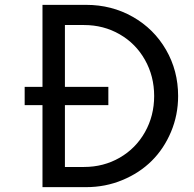

<svg xmlns="http://www.w3.org/2000/svg" viewBox="-20 -770 799 790"><path d="M154.8 -337.4H81.5V-412.6H154.8V-750H334.5Q439.5 -750 526.4 -700.7Q613.3 -651.4 663.1 -565.2Q712.9 -479 712.9 -375Q712.9 -296.9 683.6 -227.3Q654.3 -157.7 604 -107.9Q553.7 -58.1 483.6 -29.1Q413.6 0 334.5 0H154.8ZM425.8 -337.4H247.1V-83H325.7Q406.2 -83 472.4 -121.1Q538.6 -159.2 576.4 -226.3Q614.3 -293.5 614.3 -375Q614.3 -456.5 576.4 -523.7Q538.6 -590.8 472.4 -628.9Q406.2 -667 325.7 -667H247.1V-412.6H425.8Z"/></svg>

Font: Spartan MB Med
Style: Regular
Weight: 500
Designer: Matt Bailey, Mirko Velimirovic
Foundry: Matt Bailey
Version: Version 1.005